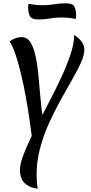

<svg xmlns="http://www.w3.org/2000/svg" viewBox="-20 -813 556 1175"><path d="M102 228Q102 194 120 144Q138 94 167.5 33Q197 -28 232.5 -96Q268 -164 303.5 -233.5Q339 -303 368.5 -369.5Q398 -436 416 -494.5Q434 -553 434 -599Q467 -577 481.5 -555.5Q496 -534 496 -508Q496 -475 475 -428.5Q454 -382 420.5 -324Q387 -266 350 -199Q313 -132 279.5 -58Q246 16 225 95Q204 174 204 256Q204 276 205.5 298Q207 320 211 342Q176 337 154.5 325Q133 313 121.5 297Q110 281 106 262.5Q102 244 102 228ZM178 47Q171 -11 161 -79Q151 -147 138.5 -217Q126 -287 110.5 -352.5Q95 -418 77.5 -472Q60 -526 39 -560Q53 -571 73 -578.5Q93 -586 112 -586Q146 -586 166 -554.5Q186 -523 197.5 -470.5Q209 -418 215 -353Q221 -288 227 -219.5Q233 -151 242 -90ZM214 -694Q174 -694 163 -714Q152 -734 152 -772Q152 -777 153 -781Q154 -785 155 -790Q179 -785 201 -783Q223 -781 245 -781Q279 -781 311.5 -787Q344 -793 384 -793Q424 -793 435 -773Q446 -753 446 -715Q446 -711 445.5 -706.5Q445 -702 443 -697Q419 -702 397.5 -704Q376 -706 353 -706Q319 -706 287 -700Q255 -694 214 -694Z"/></svg>

Font: Merienda
Style: Regular
Weight: 400
Designer: Eduardo Rodriguez Tunni
Foundry: Eduardo Rodriguez Tunni
Version: Version 2.001